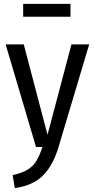

<svg xmlns="http://www.w3.org/2000/svg" viewBox="-20 -755 487 986"><path d="M280 2Q252 95 200.5 146.5Q149 198 56 211L45 144Q92 134 120.5 117Q149 100 166 72.5Q183 45 198 0H165L9 -527H102L224 -63L347 -527H438ZM99 -669V-735H342V-669Z"/></svg>

Font: Fira Sans Condensed
Style: Regular
Weight: 400
Width: 3
Designer: bBox Type GmbH & Carrois Corporate GbR & Edenspiekermann AG
Foundry: bBox Type GmbH & Carrois Corporate GbR & Edenspiekermann AG
Version: Version 4.301